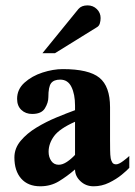

<svg xmlns="http://www.w3.org/2000/svg" viewBox="-20 -667 489 696"><path d="M448.7 -101.6V-58.6Q440.9 -49.8 421.4 -33.7Q401.9 -17.6 375.2 -4.6Q348.6 8.3 319.3 8.3Q291 8.3 271.5 -10.3Q252 -28.8 252 -52.7Q223.1 -27.8 193.4 -9.8Q163.6 8.3 126 8.3Q81.5 8.3 56.9 -19.5Q32.2 -47.4 32.2 -96.2Q32.2 -129.4 54.9 -156.5Q77.6 -183.6 112.3 -204.6Q147 -225.6 184.6 -241.2Q222.2 -256.8 252 -267.6V-284.2Q252 -325.2 239 -351.8Q226.1 -378.4 198.2 -378.4Q175.3 -378.4 165.3 -365.5Q155.3 -352.5 155.3 -314.5Q155.3 -294.9 142.8 -274.4Q130.4 -253.9 96.7 -253.9Q72.8 -253.9 57.4 -268.6Q42 -283.2 42 -308.6Q42 -343.3 68.8 -367.4Q95.7 -391.6 134.3 -404.1Q172.9 -416.5 207.5 -416.5Q301.8 -416.5 340.3 -385.3Q378.9 -354 378.9 -278.3V-158.2Q378.9 -141.1 379.2 -122.8Q379.4 -104.5 381.3 -93.3Q382.8 -85 387 -78.1Q391.1 -71.3 400.9 -71.3Q410.6 -71.3 426.5 -83.3Q442.4 -95.2 448.7 -101.6ZM252 -105.5V-225.6Q195.8 -200.7 176 -173.6Q156.2 -146.5 156.2 -116.7Q156.2 -97.7 165.8 -83.7Q175.3 -69.8 192.9 -69.8Q207 -69.8 222.7 -80.3Q238.3 -90.8 252 -105.5ZM344.7 -601.6Q344.7 -591.3 341.8 -581.8Q338.9 -572.3 330.6 -567.9L179.2 -474.1H133.8L264.2 -634.3Q275.4 -647.5 297.4 -647.5Q317.4 -647.5 331.1 -634Q344.7 -620.6 344.7 -601.6Z"/></svg>

Font: Scheherazade New
Style: Bold
Weight: 700
Designer: SIL International
Foundry: SIL International
Version: Version 4.000